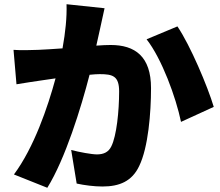

<svg xmlns="http://www.w3.org/2000/svg" viewBox="-20 -834 1040 909"><path d="M475 -795 295 -814C297 -752 290 -683 276 -605C231 -602 190 -599 161 -598C121 -597 83 -595 44 -598L58 -435C91 -441 149 -449 181 -454C195 -456 217 -459 243 -463C206 -326 141 -136 46 -8L204 55C289 -82 364 -324 404 -480C424 -482 440 -483 452 -483C514 -483 544 -474 544 -401C544 -308 532 -191 507 -141C494 -114 471 -103 439 -103C414 -103 354 -114 317 -124L343 35C379 43 426 49 465 49C546 49 605 24 639 -48C682 -136 695 -300 695 -417C695 -567 619 -621 504 -621C486 -621 463 -620 436 -618C442 -644 448 -672 454 -699C460 -727 468 -765 475 -795ZM820 -709 674 -648C746 -556 813 -373 837 -257L992 -328C963 -425 881 -619 820 -709Z"/></svg>

Font: Source Han Sans HK Heavy
Style: Regular
Weight: 900
Designer: Ryoko NISHIZUKA 西塚涼子 (kana, bopomofo & ideographs); Paul D. Hunt (Latin, Greek & Cyrillic); Sandoll Communications 산돌커뮤니
Foundry: Adobe
Version: Version 2.000;hotconv 1.0.107;makeotfexe 2.5.65593